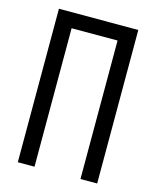

<svg xmlns="http://www.w3.org/2000/svg" viewBox="-111 -812 722 888"><g transform="rotate(15 250.0 -367.5)"><path d="M60 0V-735H440V0H360V-663H140V0Z"/></g></svg>

Font: Iosevka SS01
Style: Regular
Weight: 400
Monospace: yes
Designer: Belleve Invis
Foundry: Belleve Invis
Version: 2.3.3; ttfautohint (v1.8.3)